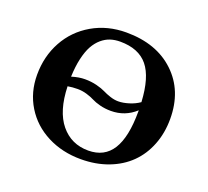

<svg xmlns="http://www.w3.org/2000/svg" viewBox="-116 -800 1031 952"><g transform="rotate(20 399.5 -324.0)"><path d="M747.1 -329.1C747.1 -428.4 715.3 -508.1 651.6 -568.1C588 -628.2 503.1 -658.2 397 -658.2C330.6 -658.2 270.9 -642.8 218 -612.1C165.1 -581.3 124.2 -539.5 95.2 -486.6C66.2 -433.7 51.8 -374.8 51.8 -310.1C51.8 -248.5 66.7 -193.4 96.7 -144.5C126.6 -95.7 168 -57.8 220.7 -30.8C273.4 -3.7 332.5 9.8 397.9 9.8C450.7 9.8 498.9 1.5 542.5 -15.1C586.1 -31.7 622.9 -54.9 652.8 -84.5C682.8 -114.1 706 -149.8 722.4 -191.7C738.9 -233.5 747.1 -279.3 747.1 -329.1ZM584.5 -358.9C568.8 -347.8 550.8 -339.1 530.3 -332.8C509.8 -326.4 491 -323.2 474.1 -323.2C460.4 -323.2 446.2 -325.7 431.4 -330.6C416.6 -335.4 403.4 -340.8 391.8 -346.7C380.3 -352.5 364.8 -357.9 345.5 -362.8C326.1 -367.7 305.3 -370.1 283.2 -370.1C262 -370.1 238.8 -366.2 213.4 -358.4C214.7 -394.5 218.6 -426.8 225.1 -455.1C231.6 -483.4 240 -506.8 250.2 -525.4C260.5 -543.9 272.7 -559.2 286.9 -571.3C301 -583.3 316 -592 331.8 -597.2C347.6 -602.4 364.9 -605 383.8 -605C448.9 -605 497.5 -585.4 529.5 -546.4C561.6 -507.3 579.9 -444.8 584.5 -358.9ZM585.9 -316.4V-310.1C585.9 -220.2 572.1 -153.2 544.4 -109.1C516.8 -65 474.6 -43 418 -43C358.1 -43 309.7 -65.4 272.7 -110.4C235.8 -155.3 216 -221 213.4 -307.6C230 -310.5 247.2 -312 265.1 -312C281.7 -312 298 -309.7 314 -304.9C329.9 -300.2 343.4 -294.9 354.5 -289.1C365.6 -283.2 380.1 -277.9 398.2 -273.2C416.3 -268.5 435.5 -266.1 456.1 -266.1C506.2 -266.1 549.5 -282.9 585.9 -316.4Z"/></g></svg>

Font: Linux Biolinum G
Style: Bold
Weight: 700
Designer: Philipp H. Poll
Foundry: Philipp H. Poll
Version: Version 1.1.0